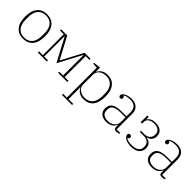

<svg xmlns="http://www.w3.org/2000/svg" viewBox="215 -1645 2969 2969"><g transform="rotate(45 1699.5 -160.0)"><path d="M273 -13Q360 -13 405.5 -70Q451 -127 451 -222V-286Q451 -381 405.5 -438Q360 -495 273 -495Q186 -495 140.5 -438Q95 -381 95 -286V-222Q95 -127 140.5 -70Q186 -13 273 -13ZM273 12Q171 12 113.5 -55.5Q56 -123 56 -254Q56 -385 113.5 -452.5Q171 -520 273 -520Q375 -520 432.5 -452.5Q490 -385 490 -254Q490 -123 432.5 -55.5Q375 12 273 12Z M588 -25H671V-483H588V-508H722L911 -153H914L1102 -508H1233V-483H1150V-25H1233V0H1032V-25H1115V-469H1111L908 -86L705 -469H701V-25H784V0H588Z M1315 175H1398V-477L1315 -484V-502L1433 -516V-425H1436Q1453 -462 1492.5 -491Q1532 -520 1598 -520Q1697 -520 1753 -453.5Q1809 -387 1809 -254Q1809 -121 1753 -54.5Q1697 12 1598 12Q1532 12 1492 -16.5Q1452 -45 1436 -83H1433V175H1536V200H1315ZM1592 -15Q1678 -15 1724.5 -72Q1771 -129 1771 -226V-282Q1771 -379 1724.5 -436Q1678 -493 1592 -493Q1561 -493 1532 -484Q1503 -475 1481 -458.5Q1459 -442 1446 -418.5Q1433 -395 1433 -366V-142Q1433 -113 1446 -89.5Q1459 -66 1481 -49.5Q1503 -33 1532 -24Q1561 -15 1592 -15Z M2092 12Q2017 12 1975 -25Q1933 -62 1933 -124Q1933 -161 1945 -188.5Q1957 -216 1983 -234.5Q2009 -253 2051 -262Q2093 -271 2152 -271H2255V-359Q2255 -427 2218.5 -461.5Q2182 -496 2114 -496Q2068 -496 2039 -488Q2010 -480 1995 -469V-467Q2005 -462 2012 -454Q2019 -446 2019 -433Q2019 -418 2010 -409Q2001 -400 1986 -400Q1972 -400 1963 -409Q1954 -418 1954 -434Q1954 -450 1966.5 -465.5Q1979 -481 2001 -493Q2023 -505 2054 -512.5Q2085 -520 2121 -520Q2199 -520 2244.5 -480Q2290 -440 2290 -364V-21H2369V-3Q2359 2 2340.5 5Q2322 8 2307 8Q2280 8 2268.5 -3.5Q2257 -15 2257 -43V-87H2254Q2247 -69 2234.5 -51.5Q2222 -34 2202.5 -20Q2183 -6 2155.5 3Q2128 12 2092 12ZM2100 -15Q2133 -15 2161.5 -24.5Q2190 -34 2210.5 -51.5Q2231 -69 2243 -92.5Q2255 -116 2255 -144V-249H2159Q2106 -249 2070 -241.5Q2034 -234 2012 -220Q1990 -206 1980.5 -185Q1971 -164 1971 -137V-114Q1971 -70 2004 -42.5Q2037 -15 2100 -15Z M2634 12Q2596 12 2564 4.5Q2532 -3 2509.5 -15.5Q2487 -28 2474.5 -44.5Q2462 -61 2462 -79Q2462 -114 2496 -114Q2512 -114 2520.5 -104.5Q2529 -95 2529 -81Q2529 -56 2501 -45V-43Q2519 -29 2549 -21Q2579 -13 2624 -13Q2704 -13 2743 -43Q2782 -73 2782 -122V-143Q2782 -191 2747 -219Q2712 -247 2650 -247H2571V-272H2648Q2675 -272 2697 -280Q2719 -288 2735 -302Q2751 -316 2760 -335Q2769 -354 2769 -375V-395Q2769 -437 2737 -466.5Q2705 -496 2640 -496Q2579 -496 2541.5 -470Q2504 -444 2504 -393V-361H2474V-508H2504V-455H2507Q2521 -481 2553 -500.5Q2585 -520 2645 -520Q2724 -520 2765.5 -484.5Q2807 -449 2807 -387Q2807 -337 2779.5 -304.5Q2752 -272 2704 -263V-260Q2757 -252 2788 -221Q2819 -190 2819 -134Q2819 -98 2805.5 -70.5Q2792 -43 2767 -24.5Q2742 -6 2708 3Q2674 12 2634 12Z M3087 12Q3012 12 2970 -25Q2928 -62 2928 -124Q2928 -161 2940 -188.5Q2952 -216 2978 -234.5Q3004 -253 3046 -262Q3088 -271 3147 -271H3250V-359Q3250 -427 3213.5 -461.5Q3177 -496 3109 -496Q3063 -496 3034 -488Q3005 -480 2990 -469V-467Q3000 -462 3007 -454Q3014 -446 3014 -433Q3014 -418 3005 -409Q2996 -400 2981 -400Q2967 -400 2958 -409Q2949 -418 2949 -434Q2949 -450 2961.5 -465.5Q2974 -481 2996 -493Q3018 -505 3049 -512.5Q3080 -520 3116 -520Q3194 -520 3239.5 -480Q3285 -440 3285 -364V-21H3364V-3Q3354 2 3335.5 5Q3317 8 3302 8Q3275 8 3263.5 -3.5Q3252 -15 3252 -43V-87H3249Q3242 -69 3229.5 -51.5Q3217 -34 3197.5 -20Q3178 -6 3150.5 3Q3123 12 3087 12ZM3095 -15Q3128 -15 3156.5 -24.5Q3185 -34 3205.5 -51.5Q3226 -69 3238 -92.5Q3250 -116 3250 -144V-249H3154Q3101 -249 3065 -241.5Q3029 -234 3007 -220Q2985 -206 2975.5 -185Q2966 -164 2966 -137V-114Q2966 -70 2999 -42.5Q3032 -15 3095 -15Z"/></g></svg>

Font: IBM Plex Serif ExtraLight
Style: Regular
Weight: 200
Designer: Mike Abbink, Paul van der Laan, Pieter van Rosmalen
Foundry: Bold Monday
Version: Version 2.5